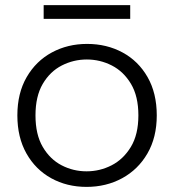

<svg xmlns="http://www.w3.org/2000/svg" viewBox="-20 -725 682 752"><path d="M319 7Q242 7 180.5 -27Q119 -61 83.5 -124Q48 -187 48 -273Q48 -360 84.5 -423Q121 -486 183 -519.5Q245 -553 321 -553Q398 -553 460 -519.5Q522 -486 558 -423Q594 -360 594 -273Q594 -187 557.5 -124Q521 -61 458.5 -27Q396 7 319 7ZM319 -54Q371 -54 417 -77.5Q463 -101 492.5 -149.5Q522 -198 522 -273Q522 -348 493 -396.5Q464 -445 418 -468.5Q372 -492 320 -492Q268 -492 222 -468.5Q176 -445 147.5 -396.5Q119 -348 119 -273Q119 -198 147.5 -149.5Q176 -101 221.5 -77.5Q267 -54 319 -54ZM151 -705H490V-651H151Z"/></svg>

Font: Parkinsans Light
Style: Regular
Weight: 300
Designer: Red Stone, Indian Type Foundry
Foundry: Indian Type Foundry
Version: Version 1.000